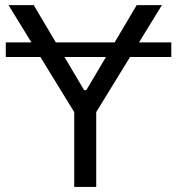

<svg xmlns="http://www.w3.org/2000/svg" viewBox="-20 -739 700 759"><path d="M657.2 -571.3V-513.7H2.9V-571.3ZM13.7 -718.8H113.3L312.5 -382.8H321.3L520.5 -718.8H620.1L360.4 -295.9V0H273.4V-295.9Z"/></svg>

Font: Inter Display V
Style: Regular
Weight: 400
Designer: Rasmus Andersson
Foundry: rsms
Version: Version 3.015;git-src